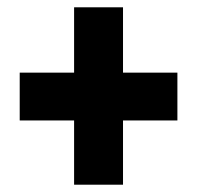

<svg xmlns="http://www.w3.org/2000/svg" viewBox="-20 -617 540 526"><path d="M317 -418H466V-287H317V-111H183V-287H34V-418H183V-597H317Z"/></svg>

Font: Noto Sans Thai Looped UI Condensed Black
Style: Regular
Weight: 900
Width: 3
Designer: Cadson Demak Team
Foundry: Cadson Demak Co., Ltd.
Version: Version 1.000; ttfautohint (v1.8.4.7-5d5b)